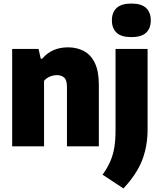

<svg xmlns="http://www.w3.org/2000/svg" viewBox="-20 -824 900 1081"><path d="M48.5 0V-548.5H197L209.5 -493.5H217.5Q272 -557.5 363 -557.5Q412.5 -557.5 452 -536.8Q491.5 -516 514 -469.5Q536.5 -423 536.5 -346.5V0H357V-334Q357 -372.5 341.8 -386.8Q326.5 -401 300.5 -401Q280.5 -401 260.8 -392.8Q241 -384.5 228 -369V0ZM675 237 557.5 159.5Q585.5 120.5 601.2 83.8Q617 47 623.8 5.5Q630.5 -36 630.5 -89V-548.5H811V-96.5Q811 -2 780.8 77Q750.5 156 675 237ZM719.5 -615Q663 -615 636.5 -639.8Q610 -664.5 610 -709.5Q610 -754 636.5 -779Q663 -804 719.5 -804Q776 -804 802.5 -779Q829 -754 829 -709.5Q829 -664.5 802.5 -639.8Q776 -615 719.5 -615Z"/></svg>

Font: Encode Sans SemiCondensed SemiCondensed ExtraBold
Style: Regular
Weight: 800
Width: 4
Designer: Multiple Designers
Foundry: Impallari Type
Version: Version 3.000; ttfautohint (v1.8.3) -l 8 -r 50 -G 200 -x 14 